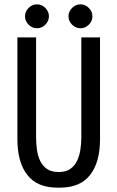

<svg xmlns="http://www.w3.org/2000/svg" viewBox="-20 -866 540 883"><path d="M245 -3Q151 -3 105.5 -61.5Q60 -120 60 -226V-694H146V-235Q146 -205 150 -176.5Q154 -148 165 -125.5Q176 -103 196 -89Q216 -75 248 -75H252Q283 -75 303 -89Q323 -103 334 -125.5Q345 -148 349.5 -176.5Q354 -205 354 -235V-694H440V-226Q440 -120 394.5 -61.5Q349 -3 255 -3ZM150 -846Q172 -846 188.5 -829.5Q205 -813 205 -791Q205 -769 188.5 -752.5Q172 -736 150 -736Q128 -736 111.5 -752.5Q95 -769 95 -791Q95 -813 111.5 -829.5Q128 -846 150 -846ZM350 -846Q372 -846 388.5 -829.5Q405 -813 405 -791Q405 -769 388.5 -752.5Q372 -736 350 -736Q328 -736 311.5 -752.5Q295 -769 295 -791Q295 -813 311.5 -829.5Q328 -846 350 -846Z"/></svg>

Font: D2Coding
Style: Regular
Weight: 400
Monospace: yes
Designer: Yong-Rak Park; Jeong-Hwan Yoon; Sang-Min Lee;
Foundry: NHN Corporation
Version: Version 1.3.2; Build 20180524